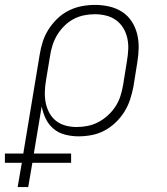

<svg xmlns="http://www.w3.org/2000/svg" viewBox="-62 -548 682 783"><path d="M10 215 27 116H-42V78H33L100 -326Q104 -352 112.5 -378.5Q121 -405 136.5 -429Q152 -453 173 -473Q194 -493 219.5 -505.5Q245 -518 272 -523Q299 -528 326 -528Q355 -528 383.5 -521.5Q412 -515 435.5 -500Q459 -485 474.5 -461.5Q490 -438 497 -410.5Q504 -383 503.5 -353.5Q503 -324 498 -294L482 -194Q477 -168 468.5 -142Q460 -116 445 -92Q430 -68 409 -48Q388 -28 363 -15Q338 -2 311.5 3Q285 8 258 8Q230 8 203 1Q176 -6 156 -23Q136 -40 124.5 -64Q113 -88 108 -114L76 78H228V116H70L53 215ZM250 -30Q273 -30 295.5 -34.5Q318 -39 339 -50Q360 -61 378 -77.5Q396 -94 409 -114Q422 -134 429 -156Q436 -178 440 -201L456 -301Q460 -324 461 -347.5Q462 -371 457 -393Q452 -415 440.5 -434Q429 -453 411 -466Q393 -479 370.5 -484.5Q348 -490 325 -490Q303 -490 280.5 -485.5Q258 -481 237.5 -470Q217 -459 200 -442Q183 -425 171 -405Q159 -385 152 -363Q145 -341 142 -319L126 -223Q122 -200 121 -176.5Q120 -153 124 -131Q128 -109 138.5 -89Q149 -69 166 -55.5Q183 -42 205 -36Q227 -30 250 -30Z"/></svg>

Font: Iosevka Etoile XLtObl
Style: Regular
Weight: 200
Italic angle: -9°
Designer: Belleve Invis
Foundry: Belleve Invis
Version: Version 15.5.2; ttfautohint (v1.8.4)